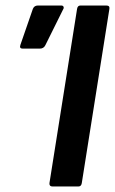

<svg xmlns="http://www.w3.org/2000/svg" viewBox="-20 -675 417 695"><path d="M170 0Q158 0 159 -12L259 -643Q261 -655 271 -655H365Q378 -655 376 -643L276 -12Q274 0 264 0ZM62 -499Q49 -499 54 -513L99 -643Q104 -655 117 -655H202Q208 -655 210 -650.5Q212 -646 208 -640L144 -511Q138 -499 124 -499Z"/></svg>

Font: Sofia Sans
Style: Bold Italic
Weight: 700
Italic angle: -9°
Designer: Botio Nikoltchev, Ani Petrova
Foundry: lettersoup
Version: Version 4.101; ttfautohint (v1.8.4.7-5d5b)